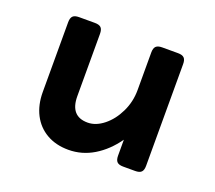

<svg xmlns="http://www.w3.org/2000/svg" viewBox="-87 -565 773 691"><g transform="rotate(20 300.0 -220.0)"><path d="M516.6 -420.4V-30.8Q516.6 -14.2 509.5 -7.1Q502.4 0 485.8 0H439.9Q423.3 0 416.3 -7.1Q409.2 -14.2 409.2 -30.8V-91.8Q375 -43.5 330.1 -16.4Q285.2 10.7 233.4 10.7Q185.5 10.7 149.9 -9.8Q114.3 -30.3 95.2 -67.4Q76.2 -104.5 76.2 -153.3V-420.4Q76.2 -437 83.3 -444.1Q90.3 -451.2 106.9 -451.2H167.5Q184.1 -451.2 191.2 -444.1Q198.2 -437 198.2 -420.4V-182.1Q198.2 -105 265.1 -105Q296.4 -105 326.4 -128.9Q356.4 -152.8 375.5 -192.4Q394.5 -231.9 394.5 -276.4V-420.4Q394.5 -437 401.6 -444.1Q408.7 -451.2 425.3 -451.2H485.8Q502.4 -451.2 509.5 -444.1Q516.6 -437 516.6 -420.4Z"/></g></svg>

Font: Courier Prime Sans
Style: Bold
Weight: 700
Designer: Alan Dague-Greene
Foundry: Quote-Unquote Apps
Version: Version 3.020